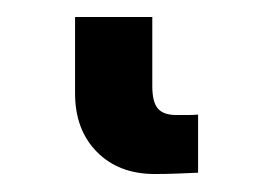

<svg xmlns="http://www.w3.org/2000/svg" viewBox="-20 38 294 221"><path d="M158.2 238.3Q116.7 238.3 91.6 212.9Q66.4 187.5 66.4 145.5V57.6H155.3V137.2Q155.3 155.3 161.6 162.8Q168 170.4 183.1 170.4Q189.5 170.4 195.6 170.4Q201.7 170.4 208 169.9V236.8Q196.3 237.3 183.6 237.8Q170.9 238.3 158.2 238.3Z"/></svg>

Font: Inter 28pt Medium
Style: Regular
Weight: 500
Designer: Rasmus Andersson
Foundry: rsms
Version: Version 4.001;git-66647c0bb